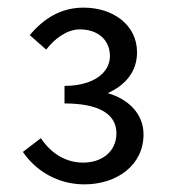

<svg xmlns="http://www.w3.org/2000/svg" viewBox="-20 -911 451 503"><path d="M201 -428C286 -428 356 -478 356 -559C356 -616 312 -653 262 -667C307 -687 339 -722 339 -774C339 -846 276 -891 199 -891C139 -891 94 -862 58 -819L101 -781C125 -812 157 -834 189 -834C237 -834 268 -806 268 -764C268 -720 224 -686 149 -686V-640C236 -640 285 -614 285 -562C285 -513 246 -485 198 -485C152 -485 114 -509 87 -549L40 -513C73 -464 131 -428 201 -428Z"/></svg>

Font: ChiuKong Gothic CL
Style: Regular
Weight: 400
Designer: Ryoko NISHIZUKA 西塚涼子 (kana, bopomofo & ideographs); Paul D. Hunt (Latin, Greek & Cyrillic); Sandoll Communications 산돌커뮤니
Foundry: Adobe
Version: Version 1.300